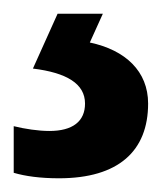

<svg xmlns="http://www.w3.org/2000/svg" viewBox="-27 -20 236 280"><path d="M189 131C189 84 156 53 104 42L123 0H57L21 80C70 86 97 102 97 131C97 157 79 171 45 171C29 171 9 168 -7 164V232C10 237 32 240 59 240C146 240 189 200 189 131Z"/></svg>

Font: Noto Sans Arabic UI Cn SmBd
Style: Regular
Weight: 600
Width: 3
Designer: Monotype Design Team, Nadine Chahine and Nizar Qandah
Foundry: Monotype Imaging Inc.
Version: Version 2.010